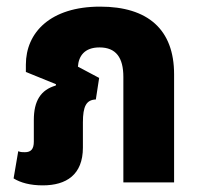

<svg xmlns="http://www.w3.org/2000/svg" viewBox="-20 -550 603 579"><path d="M109 9C180 9 230 -23 230 -105V-181C230 -229 240 -249 269 -250L279 -315L215 -349C217 -380 234 -407 280 -407C330 -407 352 -376 352 -318V0H505V-326C505 -461 426 -530 282 -530C132 -530 58 -452 58 -355V-333L149 -296L148 -292C103 -279 82 -246 82 -188V-123C82 -101 74 -91 55 -91C48 -91 42 -91 35 -94L21 -12C42 1 71 9 109 9Z"/></svg>

Font: Noto Sans Thai UI Condensed Extra
Style: Regular
Weight: 800
Width: 3
Designer: Monotype Design Team
Foundry: Monotype Imaging Inc.
Version: Version 1.901